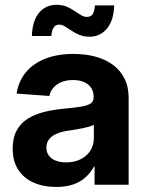

<svg xmlns="http://www.w3.org/2000/svg" viewBox="-20 -760 605 790"><path d="M211.4 9.3Q159.7 9.3 119.1 -8.3Q78.6 -25.9 55.4 -61Q32.2 -96.2 32.2 -148.4Q32.2 -193.4 48.6 -223.1Q64.9 -252.9 93.5 -271Q122.1 -289.1 158.7 -298.6Q195.3 -308.1 235.4 -312Q282.7 -316.4 311 -320.8Q339.4 -325.2 352.3 -333.7Q365.2 -342.3 365.2 -359.4V-362.3Q365.2 -383.3 355.2 -398.4Q345.2 -413.6 326.2 -422.1Q307.1 -430.7 280.3 -430.7Q252.9 -430.7 232.4 -422.1Q211.9 -413.6 199.5 -398.9Q187 -384.3 183.1 -365.2L48.3 -375Q56.2 -425.8 86.4 -462.4Q116.7 -499 166.5 -518.6Q216.3 -538.1 282.7 -538.1Q331.5 -538.1 373 -526.9Q414.6 -515.6 445.1 -492.9Q475.6 -470.2 492.4 -436.5Q509.3 -402.8 509.3 -357.4V0H369.1V-74.2H366.2Q352.5 -48.8 331.5 -30Q310.5 -11.2 281 -1Q251.5 9.3 211.4 9.3ZM252 -91.8Q286.6 -91.8 312.3 -105Q337.9 -118.2 352.1 -140.6Q366.2 -163.1 366.2 -191.4V-246.6Q359.9 -242.7 348.1 -239.3Q336.4 -235.8 321.8 -232.7Q307.1 -229.5 291.3 -227.1Q275.4 -224.6 260.3 -222.2Q234.9 -218.8 214.6 -210.4Q194.3 -202.1 182.6 -188Q170.9 -173.8 170.9 -152.8Q170.9 -133.3 181.2 -119.6Q191.4 -106 209.7 -98.9Q228 -91.8 252 -91.8ZM348.6 -608.9Q325.2 -608.9 306.9 -616.5Q288.6 -624 273.9 -634Q259.3 -644 247.1 -651.4Q234.9 -658.7 223.1 -658.7Q208 -658.7 200.2 -645.8Q192.4 -632.8 191.4 -611.8H111.3Q112.8 -673.3 140.1 -706.8Q167.5 -740.2 212.4 -740.2Q235.8 -740.2 253.9 -732.7Q272 -725.1 286.1 -715.3Q300.3 -705.6 312.7 -698Q325.2 -690.4 337.4 -690.4Q354.5 -690.4 361.8 -702.4Q369.1 -714.4 370.6 -737.8H449.7Q448.2 -676.3 420.2 -642.6Q392.1 -608.9 348.6 -608.9Z"/></svg>

Font: Inter 24pt
Style: Bold
Weight: 700
Designer: Rasmus Andersson
Foundry: rsms
Version: Version 4.001;git-66647c0bb